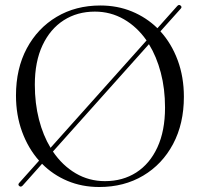

<svg xmlns="http://www.w3.org/2000/svg" viewBox="-20 -735 798 769"><path d="M57 10Q50.5 4.5 57 -2.5L136.5 -91.5Q93 -140.5 68.5 -207.2Q44 -274 44 -352.5Q44 -460 87.2 -541Q130.5 -622 206.8 -667.5Q283 -713 382 -713Q450.5 -713 508.5 -689Q566.5 -665 610.5 -622L690 -711Q697 -718.5 703.5 -712.5Q710 -707 704 -700.5L622.5 -609.5Q667 -560.5 691.8 -493.5Q716.5 -426.5 716.5 -347.5Q716.5 -239.5 673.2 -158.2Q630 -77 553.5 -31.5Q477 14 377.5 14Q308.5 14 250.2 -10.5Q192 -35 148.5 -79L70.5 8.5Q63.5 15.5 57 10ZM119.5 -396Q119.5 -321 136 -256.8Q152.5 -192.5 182.5 -143L567 -573Q529 -627.5 476 -658Q423 -688.5 360 -688.5Q289.5 -688.5 235.2 -653.8Q181 -619 150.2 -553.5Q119.5 -488 119.5 -396ZM641 -304Q641 -379.5 624 -444Q607 -508.5 576.5 -558L192 -128Q230 -72 283.2 -40.8Q336.5 -9.5 400.5 -9.5Q471.5 -9.5 525.8 -44.2Q580 -79 610.5 -145Q641 -211 641 -304Z"/></svg>

Font: Fraunces 72pt S000 Light
Style: Regular
Weight: 300
Version: Version 1.000; ttfautohint (v1.8.3)